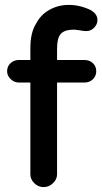

<svg xmlns="http://www.w3.org/2000/svg" viewBox="-20 -751 418 784"><path d="M104 -39V-414H57Q38 -414 23.5 -428Q9 -442 9 -460Q9 -480 23 -493Q37 -506 57 -506H104V-555Q104 -617 127 -654Q146 -691 182 -711Q218 -731 261 -731Q306 -731 350 -710Q378 -694 378 -669Q378 -652 364.5 -638Q351 -624 332 -624Q319 -624 308 -627L283 -630Q244 -630 228.5 -613Q213 -596 213 -552V-506H325Q346 -506 359.5 -493Q373 -480 373 -460Q373 -441 359.5 -427.5Q346 -414 325 -414H213V-39Q213 -19 196.5 -3Q180 13 158 13Q136 13 120 -3Q104 -19 104 -39Z"/></svg>

Font: 寒蝉全圆体 Bold
Style: Regular
Weight: 700
Designer: Warren2060
      Designed by Motoya company      

      [Varela Round]
      Joe Prince(Latin component); Avraham Cornf
Foundry: ChillType
Version: Version 3.200